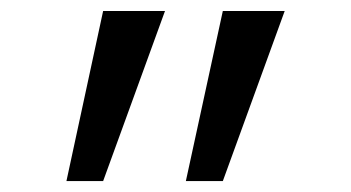

<svg xmlns="http://www.w3.org/2000/svg" viewBox="-20 -833 640 350"><path d="M168 -502.9H101.1L168 -813H280.8ZM386.2 -502.9H318.8L386.2 -813H499Z"/></svg>

Font: Courier New
Style: Regular
Weight: 400
Designer: Steve Matteson
Foundry: Ascender Corporation
Version: Version 2.00.3